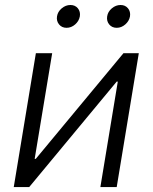

<svg xmlns="http://www.w3.org/2000/svg" viewBox="-20 -756 617 776"><path d="M451.7 0H385.7L456.1 -426.3H451.7L98.1 0H35.6L125 -541H190.9L120.1 -113.8H124.5L479 -541H541ZM451.7 -643.6Q432.6 -643.6 421.4 -657.2Q410.2 -670.9 413.1 -689.9Q416 -709 432.1 -722.4Q448.2 -735.8 467.3 -735.8Q486.3 -735.8 497.3 -722.4Q508.3 -709 505.4 -689.9Q502 -670.9 486.3 -657.2Q470.7 -643.6 451.7 -643.6ZM249 -643.6Q230 -643.6 218.8 -657.2Q207.5 -670.9 210.4 -689.9Q213.4 -709 229.5 -722.4Q245.6 -735.8 264.6 -735.8Q283.7 -735.8 294.7 -722.4Q305.7 -709 302.7 -689.9Q299.3 -670.9 283.7 -657.2Q268.1 -643.6 249 -643.6Z"/></svg>

Font: Inter 17pt Light
Style: Italic
Weight: 300
Italic angle: -9.3988°
Version: Version 4.001;git-66647c0bb